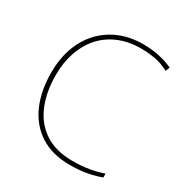

<svg xmlns="http://www.w3.org/2000/svg" viewBox="-170 -856 953 997"><g transform="rotate(30 307.0 -357.0)"><path d="M405 -699Q330 -699 271 -673.5Q212 -648 172 -602.5Q132 -557 111 -495Q90 -433 90 -360Q90 -257 123 -179Q156 -101 222 -58Q288 -15 386 -15Q444 -15 489 -23Q534 -31 570 -44V-21Q537 -8 491 1Q445 10 386 10Q280 10 208 -36.5Q136 -83 99.5 -166Q63 -249 63 -360Q63 -438 86 -504.5Q109 -571 153.5 -620Q198 -669 261.5 -696.5Q325 -724 405 -724Q454 -724 498 -715Q542 -706 583 -687L573 -662Q530 -685 488 -692Q446 -699 405 -699Z"/></g></svg>

Font: Noto Sans Thai Thin
Style: Regular
Weight: 250
Designer: Monotype Design Team
Foundry: Monotype Imaging Inc.
Version: Version 2.001